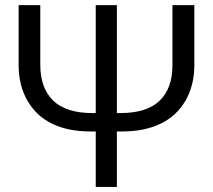

<svg xmlns="http://www.w3.org/2000/svg" viewBox="-20 -734 836 754"><path d="M439 0H356V-217.8H334Q248 -217.8 185.8 -247.6Q123.5 -277.3 88.4 -337.6Q53.2 -397.9 53.2 -478V-713.9H138.2V-480Q138.2 -388.2 188.7 -339.1Q239.3 -290 342.8 -290H356V-713.9H439V-290H453.1Q556.2 -290 606.7 -338.4Q657.2 -386.7 657.2 -478V-713.9H743.2V-479Q743.2 -398.4 708 -338.1Q672.9 -277.8 609.6 -247.8Q546.4 -217.8 460.9 -217.8H439Z"/></svg>

Font: Open Sans ACDW
Style: acdw
Weight: 400
Foundry: Ascender Corporation
Version: Version 1.10